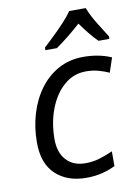

<svg xmlns="http://www.w3.org/2000/svg" viewBox="-87 -823 637 890"><g transform="rotate(-10 231.5 -378.5)"><path d="M247.1 9.8Q157.2 9.8 103 -41Q48.8 -91.8 48.8 -190.4Q48.8 -262.2 68.1 -326.2Q87.4 -390.1 124 -439.5Q160.6 -488.8 212.4 -516.8Q264.2 -544.9 329.1 -544.9Q401.9 -544.9 460.4 -519.5L437.5 -451.2Q417 -460.9 389.2 -468.8Q361.3 -476.6 329.6 -476.6Q270.5 -476.6 225.8 -437.5Q181.2 -398.4 156.5 -333.5Q131.8 -268.6 131.8 -191.4Q131.8 -129.4 164.3 -93.5Q196.8 -57.6 254.9 -57.6Q290.5 -57.6 322 -67.4Q353.5 -77.1 383.8 -90.8V-21.5Q356.9 -7.8 322.5 1Q288.1 9.8 247.1 9.8ZM161.6 -606 162.1 -618.2Q179.7 -634.3 207 -660.6Q234.4 -687 261 -715.3Q287.6 -743.7 301.8 -765.6H379.9Q394.5 -727.5 419.4 -687.7Q444.3 -647.9 462.9 -618.2V-606H412.1Q394 -623 373.5 -648.4Q353 -673.8 334 -700.7Q304.2 -673.8 273.4 -649.2Q242.7 -624.5 215.8 -606Z"/></g></svg>

Font: Open Sans
Style: Italic
Weight: 400
Italic angle: -12°
Designer: Monotype Design Team
Foundry: Monotype Imaging Inc.
Version: Version 3.000; ttfautohint (v1.8.4)